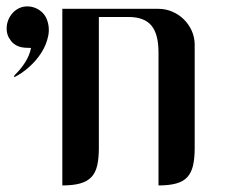

<svg xmlns="http://www.w3.org/2000/svg" viewBox="-20 -565 701 585"><path d="M462.9 -538.1H372.1H169.9V0Q202.1 0 223.6 -5.9Q245.1 -11.7 258.1 -25.1Q271 -38.6 276.1 -60.5Q281.2 -82.5 281.2 -114.3V-513.2H372.1Q419.4 -513.2 441.2 -487.3Q462.9 -461.4 462.9 -405.3V0Q495.1 0 516.6 -5.9Q538.1 -11.7 550.5 -25.1Q563 -38.6 568.1 -60.5Q573.2 -82.5 573.2 -114.3V-428.7Q573.2 -451.2 564.2 -471.2Q555.2 -491.2 540 -506.1Q524.9 -521 504.9 -529.5Q484.9 -538.1 462.9 -538.1ZM27.3 -338.9Q43.5 -354.5 56.6 -375Q69.8 -395.5 74.7 -418.9Q64.5 -418.9 54.9 -419.7Q45.4 -420.4 36.6 -423.6Q27.8 -426.8 20.5 -433.1Q13.2 -439.5 7.3 -449.7Q1.5 -460 0.5 -472.7Q-0.5 -485.4 2.9 -497.3Q6.3 -509.3 13.9 -519.8Q21.5 -530.3 32.7 -537.1Q43.9 -543.9 57.1 -545.2Q70.3 -546.4 82.8 -542.5Q95.2 -538.6 105.5 -530Q115.7 -521.5 121.6 -508.8Q132.3 -483.4 127 -456.1Q121.6 -428.7 106 -404.3Q90.3 -379.9 67.9 -360.1Q45.4 -340.3 22.9 -329.6Q22.9 -333.5 23.4 -334.2Q23.9 -335 27.3 -338.9Z"/></svg>

Font: Unique
Style: Regular
Weight: 400
Designer: Anna Pocius (aka Artmaker)
Foundry: Anna Pocius
Version: Version 1.000 2013 initial release